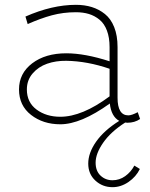

<svg xmlns="http://www.w3.org/2000/svg" viewBox="-20 -504 625 799"><path d="M448.2 246.1Q477.1 246.1 501 229Q524.9 211.9 539.1 185.1L562 199.2Q546.4 231.4 514.9 253.2Q483.4 274.9 448.2 274.9Q406.7 274.9 377 247.6Q347.2 220.2 347.2 176.8Q347.2 132.3 380.1 85.4Q413.1 38.6 476.1 -1Q442.9 -19.5 437 -73.2Q316.4 13.2 231 13.2Q159.2 13.2 109.1 -25.9Q59.1 -64.9 59.1 -131.8Q59.1 -198.7 114 -240.5Q168.9 -282.2 255.9 -282.2Q333 -282.2 436 -249V-308.1Q436 -347.7 425 -376.7Q414.1 -405.8 394 -422.1Q374 -438.5 349.9 -445.8Q325.7 -453.1 295.9 -453.1Q243.2 -453.1 196 -440.4Q148.9 -427.7 95.2 -403.8L85.9 -435.1Q196.8 -483.9 295.9 -483.9Q332 -483.9 362.1 -474.6Q392.1 -465.3 416.7 -445.6Q441.4 -425.8 455.3 -390.9Q469.2 -356 469.2 -308.1V-97.2Q469.2 -23.9 514.2 -23.9Q527.8 -23.9 553.2 -37.1L563 -8.8Q540.5 6.8 509.8 6.8Q503.9 6.8 501 5.9Q440.4 44.9 409.2 90.1Q377.9 135.3 377.9 172.9Q377.9 207.5 398.4 226.8Q418.9 246.1 448.2 246.1ZM91.8 -131.8Q91.8 -78.1 132.1 -48.1Q172.4 -18.1 231 -18.1Q321.8 -18.1 436 -103V-217.8Q343.8 -249.5 255.9 -251Q212.4 -251.5 176 -238.8Q139.6 -226.1 115.7 -198.2Q91.8 -170.4 91.8 -131.8Z"/></svg>

Font: BioRhyme ExtraLight
Style: Regular
Weight: 275
Designer: Aoife Mooney
Foundry: Aoife Mooney Type
Version: Version 1.500;PS 001.500;hotconv 1.0.88;makeotf.lib2.5.64775